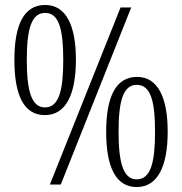

<svg xmlns="http://www.w3.org/2000/svg" viewBox="-20 -744 733 774"><path d="M161 -280C246 -280 286 -364 286 -503C286 -642 246 -724 162 -724C75 -724 38 -642 38 -503C38 -362 75 -280 161 -280ZM181 0H225L509 -714H466ZM161 -311C106 -311 88 -380 88 -503C88 -625 106 -692 162 -692C218 -692 235 -625 235 -503C235 -380 218 -311 161 -311ZM531 10C616 10 656 -74 656 -213C656 -352 616 -434 532 -434C446 -434 408 -352 408 -213C408 -72 446 10 531 10ZM531 -21C476 -21 458 -90 458 -213C458 -335 476 -402 531 -402C588 -402 605 -335 605 -213C605 -90 588 -21 531 -21Z"/></svg>

Font: Noto Serif Hebrew ExtraCondensed Light
Style: Regular
Weight: 300
Width: 2
Designer: Monotype Design Team
Foundry: Monotype Imaging Inc.
Version: Version 2.004